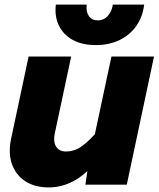

<svg xmlns="http://www.w3.org/2000/svg" viewBox="-20 -807 693 839"><path d="M291 -560 219 -222Q212 -187 225.5 -166Q239 -145 268 -145Q306 -145 339 -169Q372 -193 419 -248L406 -105Q353 -43 301 -15.5Q249 12 193 12Q133 12 91.5 -14.5Q50 -41 32.5 -89Q15 -137 29 -203L105 -560ZM653 -560 534 0H353L366 -87L467 -560ZM398 -610Q339 -610 298 -632.5Q257 -655 237.5 -695Q218 -735 224 -787H359Q355 -757 368 -737.5Q381 -718 407 -718Q434 -718 451.5 -738Q469 -758 473 -787H610Q604 -735 576.5 -695Q549 -655 503.5 -632.5Q458 -610 398 -610Z"/></svg>

Font: Azeret Mono Thin ExtraBold
Style: Italic
Weight: 800
Italic angle: -12°
Version: Version 1.002